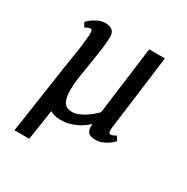

<svg xmlns="http://www.w3.org/2000/svg" viewBox="-169 -706 1003 1032"><g transform="rotate(30 333.0 -190.0)"><path d="M149.4 181.6H57.6L110.4 -174.8Q119.6 -244.1 131.6 -313.7Q143.6 -383.3 150.4 -460Q151.4 -477.5 148.9 -487.1Q146.5 -496.6 139.6 -496.6Q134.3 -496.6 127 -494.1Q119.6 -491.7 106.4 -483.9L91.8 -509.8Q94.2 -513.7 103.5 -522.2Q112.8 -530.8 126.5 -539.6Q140.1 -548.3 157.7 -555.2Q175.3 -562 194.8 -562Q223.1 -562 238.8 -548.3Q254.4 -534.7 252.4 -499Q250 -460 243.9 -417.7Q237.8 -375.5 231 -332.5Q224.1 -289.1 216.8 -245.1Q209.5 -201.2 209.5 -154.8Q209.5 -127.4 213.9 -108.9Q218.3 -90.3 226.6 -79.1Q234.9 -67.9 247.1 -63Q259.3 -58.1 275.4 -58.1Q293.9 -58.1 313.5 -65.9Q333 -73.7 351.3 -85.2Q369.6 -96.7 385.5 -110.4Q401.4 -124 412.6 -135.7L467.3 -557.1H564.9L504.9 -93.3Q500 -56.2 515.6 -56.2Q521 -56.2 528.6 -58.8Q536.1 -61.5 548.8 -69.3L564.5 -43Q561.5 -39.1 552 -30.5Q542.5 -22 528.6 -13.2Q514.6 -4.4 497.3 2.2Q480 8.8 461.4 8.8Q446.8 8.8 435.1 6.1Q423.3 3.4 415.8 -3.9Q408.2 -11.2 404.8 -24.2Q401.4 -37.1 403.8 -57.6Q390.6 -44.9 374 -33Q357.4 -21 337.2 -11.5Q316.9 -2 292.5 3.9Q268.1 9.8 239.3 9.8Q222.2 9.3 206.5 5.1Q190.9 1 177.7 -6.3Z"/></g></svg>

Font: Merriweather
Style: Italic
Weight: 400
Italic angle: -7°
Designer: Eben Sorkin ( eben@eyebytes.com )
Foundry: Eben Sorkin ( eben@eyebytes.com )
Version: Version 1.005; ttfautohint (v0.97) -l 13 -r 13 -G 200 -x 24 